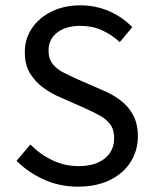

<svg xmlns="http://www.w3.org/2000/svg" viewBox="-20 -688 575 720"><path d="M272 12Q204 12 145 -14.5Q86 -41 42 -85L94 -146Q130 -109 176.5 -87Q223 -65 274 -65Q337 -65 372.5 -93.5Q408 -122 408 -169Q408 -202 393.5 -221.5Q379 -241 354.5 -254.5Q330 -268 299 -282L206 -323Q175 -336 144.5 -357.5Q114 -379 93.5 -411.5Q73 -444 73 -492Q73 -543 100 -582.5Q127 -622 174 -645Q221 -668 281 -668Q340 -668 390.5 -645.5Q441 -623 476 -586L429 -530Q399 -558 362.5 -574.5Q326 -591 281 -591Q227 -591 194.5 -566Q162 -541 162 -498Q162 -467 178 -447.5Q194 -428 219 -415.5Q244 -403 270 -391L362 -351Q401 -335 431 -312.5Q461 -290 479 -257Q497 -224 497 -176Q497 -124 470 -81Q443 -38 392.5 -13Q342 12 272 12Z"/></svg>

Font: Assistant Medium
Style: Regular
Weight: 500
Designer: Hebrew By Ben Nathan, Latin by Paul Hunt
Version: Version 3.000